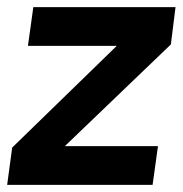

<svg xmlns="http://www.w3.org/2000/svg" viewBox="-26 -516 511 536"><path d="M-6 0 8 -104 300 -388H52L67 -496H464L451 -392L155 -108H415L400 0Z"/></svg>

Font: Host Grotesk
Style: Bold Italic
Weight: 700
Italic angle: -8°
Designer: Doğukan Karapınar
Foundry: Element Type
Version: Version 1.003; ttfautohint (v1.8.4.7-5d5b)